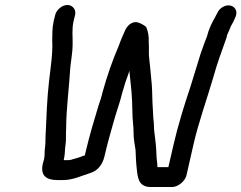

<svg xmlns="http://www.w3.org/2000/svg" viewBox="-20 -717 971 772"><path d="M202 -657 196 -633C189 -601 191 -581 190 -553C193 -504 183 -443 177 -389C169 -319 167 -250 164 -187C162 -165 164 -147 161 -123C158 -105 161 -94 157 -76L152 -58C142 -13 164 7 210 7H233C275 7 309 -11 345 -22C373 -31 392 -55 400 -88L405 -109C414 -148 427 -191 438 -231C445 -258 465 -314 471 -342C479 -371 488 -399 498 -425L500 -433L506 -376C511 -333 512 -292 513 -246C514 -223 517 -208 517 -186C517 -160 521 -137 525 -114C526 -88 527 -62 530 -37C534 0 538 35 587 35H672C696 35 725 11 730 -13L757 -132C778 -225 812 -318 837 -404C853 -462 872 -513 891 -566L893 -576C897 -585 901 -593 904 -601L908 -611C915 -622 921 -635 926 -647C943 -682 909 -708 876 -689C858 -679 855 -666 845 -648C832 -626 819 -599 812 -570C804 -551 801 -541 793 -519L786 -499C772 -455 760 -413 745 -366C721 -295 695 -211 677 -132L657 -45H613C613 -62 609 -79 609 -97C608 -128 605 -153 601 -183C598 -200 600 -221 597 -237C595 -257 595 -284 593 -305C592 -340 592 -367 588 -401C586 -427 583 -454 580 -481C577 -504 580 -524 578 -546C579 -571 576 -589 568 -608C563 -614 548 -622 537 -626C514 -634 494 -617 484 -597C475 -577 466 -557 458 -534C433 -476 411 -414 392 -345C389 -330 383 -313 376 -292C357 -230 340 -172 325 -109L321 -92C319 -91 317 -91 316 -91C304 -86 296 -83 284 -80L270 -76C268 -75 265 -74 262 -74C259 -73 255 -73 252 -73H236L237 -77C242 -100 240 -110 243 -131C247 -156 244 -177 246 -201C246 -277 258 -365 263 -449C266 -478 272 -509 272 -536C273 -569 268 -597 276 -633L282 -657C287 -678 272 -697 251 -697C230 -697 207 -678 202 -657Z"/></svg>

Font: Electronic
Style: ExBdIt
Weight: 800
Version: Version 1.011